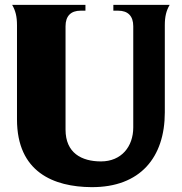

<svg xmlns="http://www.w3.org/2000/svg" viewBox="-20 -742 749 791"><path d="M357 29C558 30 659 -94 659 -279V-638C659 -674 665 -698 679 -722H447V-698H467C507 -698 529 -676 529 -634V-217C529 -138 480 -77 396 -77C316 -77 250 -112 250 -208V-634C250 -676 272 -698 312 -698H332V-722H30C44 -698 50 -674 50 -638V-250C50 -33 201 28 357 29Z"/></svg>

Font: Sinistre Bold
Style: Regular
Weight: 900
Designer: Jules Durand
Foundry: Collletttivo
Version: Version 69.420;Glyphs 3.2 (3217)